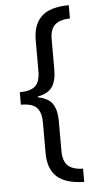

<svg xmlns="http://www.w3.org/2000/svg" viewBox="-59 -753 480 950"><g transform="rotate(-5 181.0 -278.0)"><path d="M320 161Q229 159 185.5 120.5Q142 82 142 1V-149Q142 -199 120.5 -223Q99 -247 41 -247V-309Q93 -309 117.5 -330Q142 -351 142 -407V-558Q142 -636 184 -676Q226 -716 320 -717V-651Q271 -650 246 -628.5Q221 -607 221 -555V-405Q221 -350 200 -319.5Q179 -289 128 -280V-276Q181 -266 201 -235Q221 -204 221 -151V-1Q221 48 244.5 71Q268 94 320 95Z"/></g></svg>

Font: Noto Sans Hebrew ExtraCondensed
Style: Regular
Weight: 400
Width: 2
Designer: Monotype Design Team
Foundry: Monotype Imaging Inc.
Version: Version 2.004; ttfautohint (v1.8.4.7-5d5b)